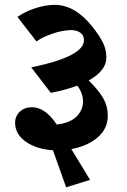

<svg xmlns="http://www.w3.org/2000/svg" viewBox="-20 -652 527 795"><path d="M275.4 -34.7 353 92.8 253.9 123.5 199.2 -29.8Q130.9 -34.2 86.7 -65.4Q42.5 -96.7 42.5 -143.6Q42.5 -170.9 62 -189.5Q81.5 -208 112.8 -208Q167 -208 215.3 -136.2Q272 -143.6 297.9 -170.4Q323.7 -197.3 323.7 -231.9Q323.7 -266.6 299.8 -297.4Q253.9 -279.8 190.4 -267.6L109.4 -373Q327.6 -418 327.6 -485.4Q327.6 -506.8 312 -517.1Q296.4 -527.3 275.4 -527.3Q240.7 -527.3 198.7 -513.2Q156.7 -499 130.9 -480.5L52.2 -582Q84.5 -604.5 126.7 -618.2Q168.9 -631.8 207.5 -631.8Q289.6 -631.8 360.8 -543.5Q392.1 -504.4 406.2 -475.6Q420.4 -446.8 420.4 -413.1Q420.4 -359.4 347.2 -318.8Q389.2 -277.8 407.7 -244.9Q426.3 -211.9 426.3 -172.9Q426.3 -119.1 384.3 -83Q342.3 -46.9 275.4 -34.7Z"/></svg>

Font: Noto Serif Devanagari
Style: Bold
Weight: 700
Designer: Monotype Design Team
Foundry: Monotype Imaging Inc.
Version: Version 1.01